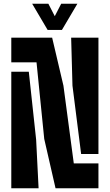

<svg xmlns="http://www.w3.org/2000/svg" viewBox="-20 -1000 583 1020"><path d="M275 0 215 -262 174 -669H40V-800H257L317 -545L372 -132H503V0ZM40 0V-619H133L172 -258L185 0ZM411 -182 365 -545 358 -800H503V-182ZM233 -841 151 -980H237L271 -914L305 -980H391L309 -841Z"/></svg>

Font: Big Shoulders Stencil Display Thin Black
Style: Regular
Weight: 900
Version: Version 2.001